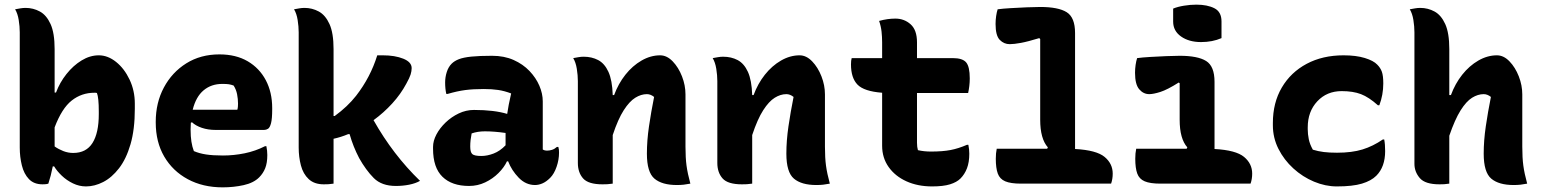

<svg xmlns="http://www.w3.org/2000/svg" viewBox="-20 -790 6640 826"><path d="M188 0Q182 2 175.5 2.5Q169 3 163 3Q126 3 104.5 -19.5Q83 -42 74 -78.5Q65 -115 65 -155V-651Q65 -676 60.5 -704Q56 -732 45 -750Q56 -752 67.5 -754Q79 -756 90 -756Q123 -756 151.5 -740.5Q180 -725 197.5 -686.5Q215 -648 215 -579V-392H221Q237 -435 266 -471.5Q295 -508 331 -530Q367 -552 405 -552Q444 -552 479.5 -523.5Q515 -495 537.5 -447.5Q560 -400 560 -344V-322Q560 -233 541.5 -169.5Q523 -106 492 -66Q461 -26 424 -7Q387 12 350 12Q321 12 294 -1Q267 -14 246 -34Q225 -54 213 -74H207Q199 -33 188 0ZM386 -391Q331 -391 288.5 -357.5Q246 -324 215 -242V-160Q232 -148 252.5 -140Q273 -132 295 -132Q351 -132 378 -175Q405 -218 405 -299V-310Q405 -370 397 -390Q394 -391 391 -391Q388 -391 386 -391Z M924 -556Q995 -556 1045.5 -526.5Q1096 -497 1123.5 -445Q1151 -393 1151 -325V-320Q1151 -279 1146 -260Q1141 -241 1133 -236Q1125 -231 1116 -231H908Q875 -231 848.5 -240Q822 -249 806 -264L801 -262Q800 -249 800 -234V-231Q800 -203 803.5 -180.5Q807 -158 814 -140Q837 -130 866.5 -125.5Q896 -121 939 -121Q986 -121 1032.5 -130.5Q1079 -140 1120 -161H1126Q1128 -151 1129 -141.5Q1130 -132 1130 -123Q1130 -89 1121 -66.5Q1112 -44 1095 -27Q1071 -3 1028 6.5Q985 16 938 16Q853 16 788 -19Q723 -54 686.5 -116.5Q650 -179 650 -263V-266Q650 -348 685 -413.5Q720 -479 781.5 -517.5Q843 -556 924 -556ZM936 -429Q889 -429 856 -401.5Q823 -374 809 -318H1001Q1003 -324 1003.5 -331.5Q1004 -339 1004 -344Q1004 -364 1000 -384.5Q996 -405 985 -422Q974 -426 964.5 -427.5Q955 -429 936 -429Z M1415 0Q1402 2 1393 2.5Q1384 3 1373 3Q1332 3 1308 -19.5Q1284 -42 1274.5 -78.5Q1265 -115 1265 -155V-651Q1265 -676 1260.5 -704Q1256 -732 1245 -750Q1256 -752 1267.5 -754Q1279 -756 1290 -756Q1323 -756 1351.5 -740.5Q1380 -725 1397.5 -686.5Q1415 -648 1415 -579V-291H1420Q1475 -331 1512 -378Q1574 -458 1603 -552H1627Q1679 -552 1715 -537.5Q1751 -523 1751 -497Q1751 -484 1746.5 -469.5Q1742 -455 1728 -430Q1704 -385 1667.5 -345Q1631 -305 1587 -273Q1671 -124 1787 -12Q1768 -1 1740.5 4.5Q1713 10 1683 10Q1622 10 1588 -24Q1571 -41 1555 -63Q1539 -85 1525 -110Q1512 -135 1502 -160Q1492 -185 1484 -213H1478Q1447 -200 1415 -193Z M2315 -354V-147Q2322 -142 2334 -142Q2344 -142 2355 -145.5Q2366 -149 2376 -158H2382Q2384 -151 2384.5 -146Q2385 -141 2385 -133Q2385 -103 2374.5 -72.5Q2364 -42 2347 -25Q2330 -8 2313.5 -1Q2297 6 2282 6Q2242 6 2211.5 -25.5Q2181 -57 2166 -96H2161Q2149 -70 2124.5 -45.5Q2100 -21 2067.5 -5.5Q2035 10 1998 10Q1924 10 1883.5 -29.5Q1843 -69 1843 -150V-158Q1843 -184 1857.5 -211.5Q1872 -239 1897 -263Q1922 -287 1953.5 -302Q1985 -317 2019 -317Q2106 -317 2162 -300Q2167 -336 2179 -388Q2150 -399 2123 -403Q2096 -407 2061 -407Q2015 -407 1981 -402.5Q1947 -398 1906 -386H1900Q1895 -408 1895 -435Q1895 -458 1902 -480Q1909 -502 1923 -516Q1935 -528 1954.5 -535.5Q1974 -543 2008 -546.5Q2042 -550 2097 -550Q2149 -550 2189.5 -532Q2230 -514 2258 -484.5Q2286 -455 2300.5 -421Q2315 -387 2315 -354ZM2003 -159Q2003 -135 2012 -127Q2021 -119 2051 -119Q2076 -119 2103.5 -129.5Q2131 -140 2155 -165V-218Q2106 -225 2066 -225Q2035 -225 2009 -216Q2003 -186 2003 -161Z M2616 0Q2603 2 2593 2.5Q2583 3 2572 3Q2511 3 2488.5 -22.5Q2466 -48 2466 -89V-441Q2466 -466 2461.5 -494Q2457 -522 2446 -540Q2457 -542 2468.5 -544Q2480 -546 2491 -546Q2526 -546 2553.5 -531.5Q2581 -517 2597.5 -481Q2614 -445 2616 -381H2622Q2640 -430 2670.5 -468.5Q2701 -507 2740 -529.5Q2779 -552 2820 -552Q2849 -552 2874 -526Q2899 -500 2914 -461.5Q2929 -423 2929 -384V-159Q2929 -111 2933.5 -77.5Q2938 -44 2950 0Q2935 3 2921.5 4.5Q2908 6 2892 6Q2828 6 2795.5 -21.5Q2763 -49 2763 -129Q2763 -185 2772 -246.5Q2781 -308 2794 -373Q2779 -385 2763 -385Q2738 -385 2713 -369.5Q2688 -354 2663.5 -316Q2639 -278 2616 -209Z M3216 0Q3203 2 3193 2.5Q3183 3 3172 3Q3111 3 3088.5 -22.5Q3066 -48 3066 -89V-441Q3066 -466 3061.5 -494Q3057 -522 3046 -540Q3057 -542 3068.5 -544Q3080 -546 3091 -546Q3126 -546 3153.5 -531.5Q3181 -517 3197.5 -481Q3214 -445 3216 -381H3222Q3240 -430 3270.5 -468.5Q3301 -507 3340 -529.5Q3379 -552 3420 -552Q3449 -552 3474 -526Q3499 -500 3514 -461.5Q3529 -423 3529 -384V-159Q3529 -111 3533.5 -77.5Q3538 -44 3550 0Q3535 3 3521.5 4.5Q3508 6 3492 6Q3428 6 3395.5 -21.5Q3363 -49 3363 -129Q3363 -185 3372 -246.5Q3381 -308 3394 -373Q3379 -385 3363 -385Q3338 -385 3313 -369.5Q3288 -354 3263.5 -316Q3239 -278 3216 -209Z M3644 -540H3775V-608Q3775 -631 3772.5 -654Q3770 -677 3762 -700Q3780 -705 3797.5 -707.5Q3815 -710 3832 -710Q3870 -710 3897.5 -685.5Q3925 -661 3925 -608V-540H4079Q4121 -540 4136.5 -521.5Q4152 -503 4152 -453Q4152 -436 4150 -419.5Q4148 -403 4145 -390H3925V-176Q3925 -157 3929 -144Q3955 -138 3985 -138Q4035 -138 4069 -144.5Q4103 -151 4140 -167H4146Q4148 -157 4149 -147.5Q4150 -138 4150 -129Q4150 -92 4140 -66Q4130 -40 4112 -22Q4096 -6 4067 3Q4038 12 3990 12Q3928 12 3879.5 -10Q3831 -32 3803 -71.5Q3775 -111 3775 -163V-391Q3697 -397 3669 -426Q3641 -455 3641 -513Q3641 -530 3644 -540Z M4268 -150H4485L4488 -156Q4455 -193 4455 -275V-622L4451 -626Q4402 -611 4372 -605.5Q4342 -600 4324 -600Q4299 -600 4281 -618.5Q4263 -637 4263 -687Q4263 -704 4265.5 -721Q4268 -738 4272 -750Q4294 -753 4328 -755Q4362 -757 4397 -758.5Q4432 -760 4455 -760Q4533 -760 4569 -737.5Q4605 -715 4605 -648V-149Q4697 -144 4732 -115Q4767 -86 4767 -43Q4767 -20 4760 0H4372Q4328 0 4304.5 -10Q4281 -20 4272.5 -43.5Q4264 -67 4264 -107Q4264 -131 4268 -150Z M4868 -150H5085L5088 -156Q5055 -193 5055 -275V-432L5051 -435Q5002 -404 4972 -394.5Q4942 -385 4924 -385Q4899 -385 4881 -406Q4863 -427 4863 -477Q4863 -494 4865.5 -511Q4868 -528 4872 -540Q4894 -543 4928 -545Q4962 -547 4997 -548.5Q5032 -550 5055 -550Q5133 -550 5169 -527.5Q5205 -505 5205 -438V-149Q5297 -144 5332 -115Q5367 -86 5367 -43Q5367 -20 5360 0H4972Q4928 0 4904.5 -10Q4881 -20 4872.5 -43.5Q4864 -67 4864 -107Q4864 -131 4868 -150ZM5027 -753Q5046 -761 5073.5 -765.5Q5101 -770 5127 -770Q5174 -770 5204.5 -754.5Q5235 -739 5235 -698V-626Q5196 -609 5147 -609Q5095 -609 5061 -633Q5027 -657 5027 -697Z M5760 -552Q5814 -552 5851.5 -540.5Q5889 -529 5905 -512Q5919 -498 5925 -481Q5931 -464 5931 -431Q5931 -382 5914 -337H5908Q5869 -372 5835 -385Q5801 -398 5752 -398Q5688 -398 5647 -354Q5606 -310 5606 -242V-234Q5606 -213 5610.5 -191Q5615 -169 5628 -146Q5651 -139 5675 -136Q5699 -133 5732 -133Q5796 -133 5841.5 -147Q5887 -161 5929 -190H5935Q5939 -170 5939 -140Q5939 -72 5901 -34Q5879 -12 5839 0Q5799 12 5731 12Q5682 12 5633 -8.5Q5584 -29 5544 -65.5Q5504 -102 5480 -149.5Q5456 -197 5456 -251V-261Q5456 -348 5494.5 -413.5Q5533 -479 5601.5 -515.5Q5670 -552 5760 -552Z M6173 3Q6111 3 6088 -24Q6065 -51 6065 -85V-651Q6065 -676 6060.5 -704Q6056 -732 6045 -750Q6056 -752 6067.5 -754Q6079 -756 6090 -756Q6123 -756 6151.5 -740.5Q6180 -725 6197.5 -686.5Q6215 -648 6215 -579V-381H6222Q6240 -430 6270.5 -468.5Q6301 -507 6340 -529.5Q6379 -552 6420 -552Q6449 -552 6474 -526Q6499 -500 6514 -461.5Q6529 -423 6529 -384V-159Q6529 -111 6533.5 -77.5Q6538 -44 6550 0Q6535 3 6521.5 4.5Q6508 6 6492 6Q6428 6 6395.5 -21.5Q6363 -49 6363 -129Q6363 -185 6372 -246.5Q6381 -308 6394 -373Q6379 -385 6363 -385Q6338 -385 6313 -369.5Q6288 -354 6263.5 -315Q6239 -276 6215 -206V0Q6202 2 6193 2.5Q6184 3 6173 3Z"/></svg>

Font: Recursive Mn Csl St XBd
Style: Regular
Weight: 800
Monospace: yes
Version: Version 1.079;hotconv 1.0.112;makeotfexe 2.5.65598; ttfautoh